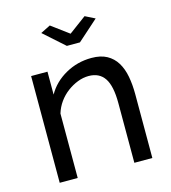

<svg xmlns="http://www.w3.org/2000/svg" viewBox="-109 -818 808 907"><g transform="rotate(-15 295.0 -365.0)"><path d="M218 -730 303 -667 388 -730 436 -706 335 -616H271L170 -706ZM524 0H436V-292Q436 -376 410.5 -414Q385 -452 333 -452Q306 -452 279 -441.5Q252 -431 228 -413Q204 -395 186 -370Q168 -345 159 -315V0H71V-522H151V-410Q182 -465 240.5 -498Q299 -531 368 -531Q413 -531 443 -514.5Q473 -498 491 -468.5Q509 -439 516.5 -399Q524 -359 524 -312Z"/></g></svg>

Font: Raleway Medium Alt1
Style: Regular
Weight: 500
Designer: Matt McInerney, Pablo Impallari, Rodrigo Fuenzalida
Foundry: Matt McInerney, Pablo Impallari, Rodrigo Fuenzalida
Version: Version 3.000g; ttfautohint (v1.5) -l 8 -r 28 -G 28 -x 14 -D